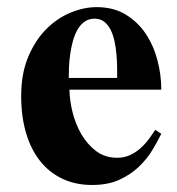

<svg xmlns="http://www.w3.org/2000/svg" viewBox="-20 -509 502 544"><path d="M437 -129.9Q426.8 -108.9 411.6 -83.7Q396.5 -58.6 373.5 -36.6Q350.6 -14.6 318.4 0.2Q286.1 15.1 241.2 15.1Q193.8 15.1 156.5 -2.7Q119.1 -20.5 93.3 -53.2Q67.4 -85.9 53.7 -132.6Q40 -179.2 40 -236.8Q40 -299.8 59.6 -346.9Q79.1 -394 110.1 -425.5Q141.1 -457 179.2 -472.9Q217.3 -488.8 253.9 -488.8Q301.3 -488.8 335.7 -468Q370.1 -447.3 392.6 -413.8Q415 -380.4 426 -338.6Q437 -296.9 437 -254.9H176.8Q177.2 -225.1 185.5 -191.4Q193.8 -157.7 210.4 -128.9Q227.1 -100.1 252.2 -81.1Q277.3 -62 312 -62Q331.5 -62 347.7 -69.3Q363.8 -76.7 377 -88.1Q390.1 -99.6 400.6 -113.5Q411.1 -127.4 419.9 -141.1ZM312 -288.1Q312 -302.2 311.8 -320.1Q311.5 -337.9 309.8 -356.7Q308.1 -375.5 304.2 -393.3Q300.3 -411.1 293.2 -425Q286.1 -439 275.1 -447.5Q264.2 -456.1 248 -456.1Q231.4 -456.1 219.5 -447.5Q207.5 -439 199.5 -424.8Q191.4 -410.6 186.5 -392.6Q181.6 -374.5 179 -356Q176.3 -337.4 175.5 -319.6Q174.8 -301.8 174.8 -288.1Z"/></svg>

Font: Tai Heritage Pro
Style: Bold
Weight: 700
Designer: Faah Baccam, Walt Agee, Victor Gaultney, Annie Olsen, Eric Hays
Foundry: SIL International
Version: Version 2.600